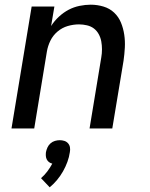

<svg xmlns="http://www.w3.org/2000/svg" viewBox="-20 -548 640 819"><path d="M29 0 115 -520H212L198 -437Q212 -459 231.5 -477Q251 -495 273 -506.5Q295 -518 319.5 -523Q344 -528 367 -528Q395 -528 421.5 -520Q448 -512 467 -494Q486 -476 496 -451.5Q506 -427 510 -400Q514 -373 512.5 -345Q511 -317 507 -289L459 0H362L412 -303Q415 -320 415 -337.5Q415 -355 412 -371.5Q409 -388 401 -402.5Q393 -417 380.5 -426.5Q368 -436 351 -440Q334 -444 317 -444Q293 -444 269 -437Q245 -430 225.5 -413.5Q206 -397 195 -374.5Q184 -352 180 -328L126 0ZM192 251 155 212Q170 199 182 183Q194 167 203 150Q195 148 189 143.5Q183 139 179.5 132Q176 125 175.5 117Q175 109 176 101Q178 91 182.5 81Q187 71 195.5 63.5Q204 56 214.5 53Q225 50 235 50Q245 50 254.5 53Q264 56 270.5 63.5Q277 71 278.5 81Q280 91 278 101Q275 122 267.5 142.5Q260 163 249 182.5Q238 202 223.5 219.5Q209 237 192 251Z"/></svg>

Font: Iosevka Custom Medium Oblique
Style: Regular
Weight: 500
Italic angle: -9°
Designer: Belleve Invis
Foundry: Belleve Invis
Version: Version 27.0.1